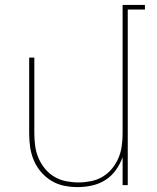

<svg xmlns="http://www.w3.org/2000/svg" viewBox="-20 -755 640 783"><path d="M297 8Q269 8 241.5 2.5Q214 -3 190 -17.5Q166 -32 147.5 -53.5Q129 -75 118 -101Q107 -127 103 -154.5Q99 -182 99 -210V-520H120V-210Q120 -185 123.5 -159.5Q127 -134 137 -110.5Q147 -87 163.5 -67Q180 -47 202 -34Q224 -21 249.5 -16Q275 -11 300 -11Q325 -11 350.5 -16Q376 -21 398 -34Q420 -47 436.5 -67Q453 -87 463 -110.5Q473 -134 476.5 -159.5Q480 -185 480 -210V-735H571V-716H501V0H480V-114Q470 -86 452.5 -61.5Q435 -37 410 -21Q385 -5 355.5 1.5Q326 8 297 8Z"/></svg>

Font: Iosevka Thin Extended
Style: Regular
Weight: 100
Width: 7
Monospace: yes
Designer: Belleve Invis
Foundry: Belleve Invis
Version: Version 32.5.0; ttfautohint (v1.8.4)